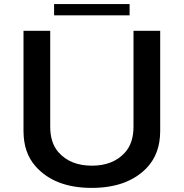

<svg xmlns="http://www.w3.org/2000/svg" viewBox="-20 -876 900 941"><path d="M245.1 -856H615.2V-800.8H245.1ZM95.2 -725.1H226.1V-254.9Q226.1 -176.3 266.1 -130.4Q324.2 -64 430.7 -64Q533.2 -64 591.3 -127Q634.3 -173.8 634.3 -254.9V-725.1H765.1V-233.9Q765.1 -122.1 698.7 -52.7Q604.5 44.9 429.2 44.9Q248 44.9 154.3 -61Q95.2 -127.4 95.2 -233.9Z"/></svg>

Font: BIZ UDPGothic
Style: Bold
Weight: 700
Designer: TypeBank Co., Ltd.
Foundry: Morisawa Inc.
Version: Version 1.051